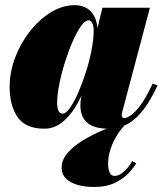

<svg xmlns="http://www.w3.org/2000/svg" viewBox="-20 -490 632 746"><path d="M152 10Q79.5 10 48.5 -34.8Q17.5 -79.5 17.5 -152.5Q17.5 -210 38.8 -266.2Q60 -322.5 96.2 -368.5Q132.5 -414.5 177.8 -442.2Q223 -470 271 -470Q296.5 -470 316.5 -458.5Q336.5 -447 348 -423.2Q359.5 -399.5 359.5 -363.5Q359.5 -347.5 354.2 -314.2Q349 -281 338.5 -238.8Q328 -196.5 311.2 -153Q294.5 -109.5 271.8 -72.5Q249 -35.5 219 -12.8Q189 10 152 10ZM223.5 -48.5Q236 -48.5 252 -71Q268 -93.5 284 -130.2Q300 -167 313.8 -210.2Q327.5 -253.5 335.8 -295.8Q344 -338 344 -371Q344 -383.5 341.5 -392.5Q339 -401.5 334.5 -406.2Q330 -411 324 -411Q310.5 -411 294.2 -388Q278 -365 261.8 -327.8Q245.5 -290.5 232 -247.2Q218.5 -204 210.2 -162Q202 -120 202 -88.5Q202 -72 207 -60.2Q212 -48.5 223.5 -48.5ZM402 10Q345 10 318.8 -13.2Q292.5 -36.5 292.5 -79.5Q292.5 -90 293.2 -97.5Q294 -105 295 -110L311 -184L337 -265.5L350.5 -346.5L378 -460H562.5L455 -55.5Q453 -48 453 -41Q453 -37 455.5 -34Q458 -31 463 -31Q471 -31 487 -41Q503 -51 524.8 -79.8Q546.5 -108.5 573 -165L592.5 -158.5Q565.5 -101 537.2 -63.8Q509 -26.5 475.8 -8.2Q442.5 10 402 10ZM344.5 236.5Q309 236.5 280.8 228.2Q252.5 220 236 203.2Q219.5 186.5 219.5 161.5Q219.5 131.5 241.8 105.2Q264 79 300.5 56.5Q337 34 380 15.8Q423 -2.5 464 -16L468 -6Q452.5 7.5 436.8 32Q421 56.5 410.5 86.2Q400 116 400 145.5Q400 166.5 406 180Q412 193.5 424.5 193.5Q439 193.5 452.8 183.5Q466.5 173.5 477.5 160Q488.5 146.5 493.5 136L509.5 144Q502 158 482.5 180Q463 202 429 219.2Q395 236.5 344.5 236.5Z"/></svg>

Font: Bodoni Moda 11pt Black
Style: Italic
Weight: 900
Italic angle: -13°
Designer: Owen Earl
Foundry: indestructible type
Version: Version 2.004